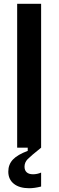

<svg xmlns="http://www.w3.org/2000/svg" viewBox="-20 -783 311 1018"><path d="M198 0H71V-763H198ZM24 127Q24 89 48.5 63Q73 37 127 17V0H198Q143 44 126.5 61Q110 78 110 101Q110 120 121.5 130.5Q133 141 155 141Q177 141 198 132V206Q163 215 135 215Q83 215 53.5 191.5Q24 168 24 127Z"/></svg>

Font: Open Sauce One SemiBold
Style: Regular
Weight: 600
Designer: Alfredo Marco Pradil
Foundry: Creative Sauce Fz LLC
Version: Version 1.477